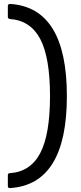

<svg xmlns="http://www.w3.org/2000/svg" viewBox="-20 -810 415 979"><path d="M31 149Q20 149 20 139V84Q20 73 30 73Q135 66 185 -29Q235 -124 235 -320Q235 -517 185 -611.5Q135 -706 30 -713Q20 -715 20 -724V-780Q20 -789 31 -790Q321 -772 321 -320Q321 131 31 149Z"/></svg>

Font: YamahaIndonesia935. App
Style: Regular
Weight: 400
Designer: Dalton Maag Ltd
Foundry: Dalton Maag Ltd
Version: Version 1.002; January 01, 2024; Regular/Italic